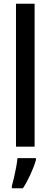

<svg xmlns="http://www.w3.org/2000/svg" viewBox="-20 -780 269 1021"><path d="M164 0H65V-760H164ZM171 61V71Q161 106 142 147.5Q123 189 102 221H43V209Q48 192 54.5 164.5Q61 137 66 109Q71 81 73 61Z"/></svg>

Font: Avrile Sans Condensed Medium
Style: Regular
Weight: 500
Width: 3
Designer: Monotype Design Team
Foundry: Monotype Imaging Inc.
Version: Version 2.001;September 10, 2019;FontCreator 11.5.0.2425 64-